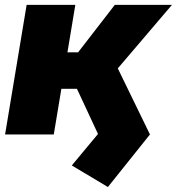

<svg xmlns="http://www.w3.org/2000/svg" viewBox="-20 -542 713 774"><path d="M415 211.9 269.5 125 375 -2 285.2 -194.8 452.1 -272 584.5 0ZM0.5 0 87.4 -522.5H283.7L196.8 0ZM201.7 -184.1 210.9 -331.1H294.9L442.9 -522.5H673.3L384.8 -184.1Z"/></svg>

Font: Inter 28pt Black
Style: Italic
Weight: 900
Italic angle: -9.3988°
Designer: Rasmus Andersson
Foundry: rsms
Version: Version 4.001;git-66647c0bb